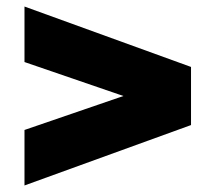

<svg xmlns="http://www.w3.org/2000/svg" viewBox="-20 -644 660 588"><path d="M565 -439V-261L55 -76V-246L358 -350L55 -454V-624Z"/></svg>

Font: AtCorfu Sans
Style: AtCorfu Sans Black
Weight: 900
Designer: Kostas Teopoulos
Foundry: Kostas Teopoulos
Version: Version 1.00 July 8, 2025, initial release